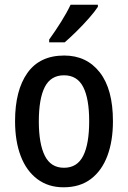

<svg xmlns="http://www.w3.org/2000/svg" viewBox="-20 -786 544 816"><path d="M460 -271Q460 -187 436.5 -124Q413 -61 366.5 -25.5Q320 10 250 10Q185 10 138.5 -25Q92 -60 68 -123Q44 -186 44 -271Q44 -402 96.5 -476Q149 -550 253 -550Q348 -550 404 -478.5Q460 -407 460 -271ZM145 -270Q145 -175 170.5 -124Q196 -73 252 -73Q308 -73 333.5 -123.5Q359 -174 359 -271Q359 -367 333.5 -416.5Q308 -466 252 -466Q196 -466 170.5 -416.5Q145 -367 145 -270ZM396 -757Q383 -737 358 -708.5Q333 -680 305 -652.5Q277 -625 255 -606H189V-618Q215 -654 239.5 -693Q264 -732 280 -766H396Z"/></svg>

Font: Noto Sans Lao UI Cond Med
Style: Regular
Weight: 500
Width: 3
Designer: Monotype Design Team
Foundry: Monotype Imaging Inc.
Version: Version 2.000; ttfautohint (v1.8.4.7-5d5b)